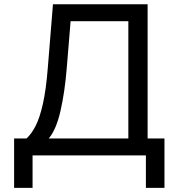

<svg xmlns="http://www.w3.org/2000/svg" viewBox="-20 -748 859 924"><path d="M47.9 156.2V-81.5H107.4Q131.3 -103 151.4 -142.1Q171.4 -181.2 186.5 -248.5Q201.7 -315.9 210 -420.9L234.9 -727.5H690.4V-81.5H771.5V156.2H682.1V0H136.7V156.2ZM214.4 -81.5H597.7V-646H319.8L301.3 -420.9Q292 -305.7 271.2 -214.6Q250.5 -123.5 214.4 -81.5Z"/></svg>

Font: Inter-Regular
Style: Regular
Weight: 400
Designer: Rasmus Andersson
Foundry: rsms
Version: Version 4.000;git-a52131595